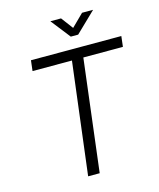

<svg xmlns="http://www.w3.org/2000/svg" viewBox="-128 -970 875 1059"><g transform="rotate(-15 309.5 -440.0)"><path d="M612 -640H386L308 0H242L321 -640H96L103 -700H619ZM349 -769 262 -880H323L374 -812L443 -880H506L391 -769Z"/></g></svg>

Font: Kulim Park Light
Style: Italic
Weight: 300
Italic angle: -8°
Designer: Noponies / Dale Sattler
Foundry: Noponies
Version: Version 1.000; ttfautohint (v1.8.3)